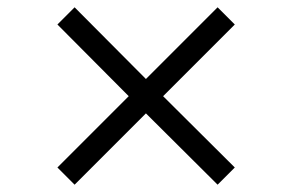

<svg xmlns="http://www.w3.org/2000/svg" viewBox="-20 -573 771 525"><path d="M426 -310 622 -506 575 -553 379 -357 184 -553 137 -506 332 -310 137 -115 184 -68 379 -263 575 -68 622 -115Z"/></svg>

Font: Oakes
Style: Regular
Weight: 400
Designer: Samuel Oakes
Foundry: Samuel Oakes
Version: Version 1.003;PS 001.003;hotconv 1.0.88;makeotf.lib2.5.64775